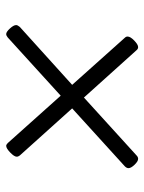

<svg xmlns="http://www.w3.org/2000/svg" viewBox="57 -550 466 620"><g transform="rotate(-90 290.0 -240.0)"><path d="M87 -27Q79 -27 68 -38.5Q57 -50 57 -58Q57 -64 63 -70L250 -240L98 -409Q94 -414 94 -419Q94 -427 107.5 -440Q121 -453 129 -453Q133 -453 138 -448L291 -277L479 -448Q485 -453 490 -453Q497 -453 508 -441Q519 -429 519 -421Q519 -416 513 -409L326 -240L478 -70Q482 -66 482 -61Q482 -52 469 -39.5Q456 -27 448 -27Q442 -27 438 -32L285 -202L98 -32Q93 -27 87 -27Z"/></g></svg>

Font: Asap Semi Expanded Semi Expanded Light
Style: Italic
Weight: 300
Width: 6
Italic angle: -6°
Designer: Pablo Cosgaya
Foundry: Omnibus-Type
Version: Version 3.001; ttfautohint (v1.8.4.7-5d5b)